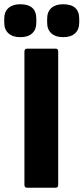

<svg xmlns="http://www.w3.org/2000/svg" viewBox="-59 -884 393 904"><path d="M69 0Q56 0 56 -14V-641Q56 -655 69 -655H203Q215 -655 215 -641V-14Q215 0 203 0ZM36 -709Q1 -709 -19 -727Q-39 -745 -39 -777V-796Q-39 -829 -19 -846.5Q1 -864 36 -864Q112 -864 112 -796V-777Q112 -745 92.5 -727Q73 -709 36 -709ZM238 -709Q203 -709 183 -727Q163 -745 163 -777V-796Q163 -829 183 -846.5Q203 -864 238 -864Q314 -864 314 -796V-777Q314 -745 294.5 -727Q275 -709 238 -709Z"/></svg>

Font: Sofia Sans Semi Condensed Black
Style: Regular
Weight: 900
Designer: Botio Nikoltchev, Ani Petrova
Foundry: lettersoup
Version: Version 4.100; ttfautohint (v1.8.4.7-5d5b)